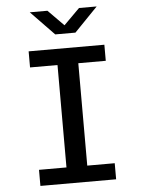

<svg xmlns="http://www.w3.org/2000/svg" viewBox="-59 -929 718 975"><g transform="rotate(-5 300.0 -441.5)"><path d="M107 0V-82H247V-604H107V-686H493V-604H353V-82H493V0ZM249 -760 130 -883H220L300 -802L381 -883H471L352 -760Z"/></g></svg>

Font: Chivo Mono
Style: Regular
Weight: 400
Monospace: yes
Designer: Hector Gatti
Foundry: Omnibus-Type
Version: Version 1.008; ttfautohint (v1.8.4.7-5d5b)